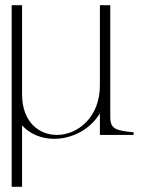

<svg xmlns="http://www.w3.org/2000/svg" viewBox="-20 -520 552 740"><path d="M65 -157V-500H25V200H65V-37C96 -2 142 15 189 15C255 15 325 -18 365 -83V0H495V-10C429 -17 405 -21 405 -69V-500H365V-191C365 -66 278 0 199 0C130 0 65 -50 65 -157Z"/></svg>

Font: Sprat Condensed Thin
Style: Regular
Weight: 100
Width: 3
Designer: Ethan Nakache
Foundry: Collletttivo
Version: Version 2.000;Glyphs 3.2 (3217)